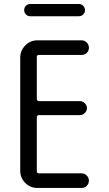

<svg xmlns="http://www.w3.org/2000/svg" viewBox="-20 -930 540 950"><path d="M165 0Q129.9 0 105 -24.9Q80.1 -49.8 80.1 -85V-644.5Q80.1 -679.7 105 -705.1Q129.9 -730.5 165 -730.5H383.8Q398.4 -730.5 409.2 -719.7Q419.9 -709 419.9 -693.8Q419.9 -678.7 409.7 -668.5Q399.4 -658.2 383.8 -658.2H172.9Q162.1 -658.2 162.1 -647.5V-441.4Q162.1 -430.7 172.9 -429.7H375Q388.7 -429.7 399.4 -419.4Q410.2 -409.2 410.2 -395Q410.2 -380.9 399.4 -370.6Q388.7 -360.4 375 -360.4H172.9Q162.1 -360.4 162.1 -348.6V-83Q162.1 -72.3 172.9 -72.3H383.8Q398.4 -72.3 409.2 -61.5Q419.9 -50.8 419.9 -36.1Q419.9 -21.5 409.7 -10.7Q399.4 0 383.8 0ZM370.1 -910.2Q382.8 -910.2 391.6 -901.4Q400.4 -892.6 400.4 -879.9Q400.4 -867.2 391.6 -858.4Q382.8 -849.6 370.1 -849.6H129.9Q117.2 -849.6 108.4 -858.4Q99.6 -867.2 99.6 -879.9Q99.6 -892.6 108.4 -901.4Q117.2 -910.2 129.9 -910.2Z"/></svg>

Font: Rounded-X Mgen+ 1m regular
Style: Regular
Weight: 400
Designer: [Source Han Sans]
Ryoko NISHIZUKA  (kana & ideographs); Paul D. Hunt (Latin, Greek & Cyrillic); Wenlong ZHANG  (bopomofo
Version: Version 1.059.20150602